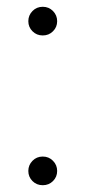

<svg xmlns="http://www.w3.org/2000/svg" viewBox="-20 -539 252 566"><path d="M106 -519Q124 -519 136.2 -506.5Q148.5 -494 148.5 -476.5Q148.5 -459 136.2 -446.8Q124 -434.5 106 -434.5Q88 -434.5 75.8 -446.8Q63.5 -459 63.5 -476.5Q63.5 -494 75.8 -506.5Q88 -519 106 -519ZM106 -77.5Q124 -77.5 136.2 -65Q148.5 -52.5 148.5 -35Q148.5 -17.5 136.2 -5.2Q124 7 106 7Q88 7 75.8 -5.2Q63.5 -17.5 63.5 -35Q63.5 -52.5 75.8 -65Q88 -77.5 106 -77.5Z"/></svg>

Font: Newsreader 72pt ExtraLight
Style: Regular
Weight: 275
Designer: Hugues Gentile
Foundry: Production Type
Version: Version 1.003; ttfautohint (v1.8.3)